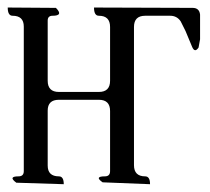

<svg xmlns="http://www.w3.org/2000/svg" viewBox="-29 -506 549 502"><path d="M474.6 -485.4Q492.2 -485.4 494.1 -467.8V-403.3L490.2 -381.8Q480.5 -367.2 473.6 -382.8L456.1 -424.8L443.4 -450.2Q433.6 -464.8 416 -464.8H350.6Q321.3 -464.8 321.3 -435.5V-74.2Q321.3 -44.9 350.6 -44.9Q363.3 -44.9 363.3 -24.4L239.3 -29.3Q216.8 -44.9 245.1 -44.9Q258.8 -44.9 258.8 -58.6V-215.8Q258.8 -245.1 229.5 -245.1H125Q95.7 -245.1 95.7 -216.8V-73.2Q95.7 -44.9 125 -44.9Q137.7 -44.9 137.7 -24.4L13.7 -28.3Q-8.8 -44.9 19.5 -44.9Q33.2 -44.9 33.2 -58.6V-436.5Q33.2 -464.8 3.9 -464.8Q-8.8 -464.8 -8.8 -486.3L117.2 -485.4Q137.7 -464.8 108.4 -464.8Q95.7 -464.8 95.7 -452.1V-294.9Q95.7 -265.6 125 -265.6H229.5Q258.8 -265.6 258.8 -294.9V-435.5Q258.8 -464.8 229.5 -464.8Q216.8 -464.8 216.8 -486.3Z"/></svg>

Font: B2 Hana
Style: Regular
Weight: 500
Version: 2020-08-05; (max)